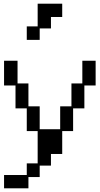

<svg xmlns="http://www.w3.org/2000/svg" viewBox="-20 -900 540 1040"><path d="M125 -757H184V-880H317V-808H256V-746H195V-684H125ZM125 48V-15H184V-190H125V-313H64V-437H2V-571H75V-448H134V-324H195V-200H306V-324H367V-448H426V-571H498V-437H437V-313H376V-190H317V-66H256V-3H195V59H134V120H2V48Z"/></svg>

Font: DotGothic16
Style: Regular
Weight: 400
Designer: Fontworks Inc.
Foundry: Fontworks Inc.
Version: Version 1.100